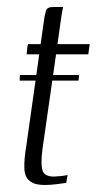

<svg xmlns="http://www.w3.org/2000/svg" viewBox="-20 -525 290 548"><path d="M37 -311H206L204 -295H36ZM60 -399H96L107 -477Q109 -487 111 -493.5Q113 -500 118 -502.5Q123 -505 132 -505H160Q160 -504 158.5 -497.5Q157 -491 155 -477L144 -399H236L232 -370H140L101 -98Q96 -58 101 -39.5Q106 -21 134 -21Q139 -21 154 -22.5Q169 -24 173 -26L169 -3Q164 -2 143 0.5Q122 3 109 3Q86 3 73.5 -3Q61 -9 55.5 -19.5Q50 -30 49.5 -44Q49 -58 50.5 -74.5Q52 -91 55 -108L92 -370H56Q57 -378 57.5 -385Q58 -392 60 -399Z"/></svg>

Font: Genos Light
Style: Italic
Weight: 300
Italic angle: -8°
Designer: Robert E. Leuschke
Foundry: Robert E. Leuschke
Version: Version 1.010